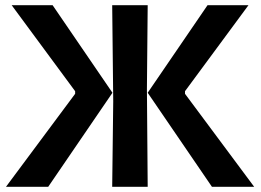

<svg xmlns="http://www.w3.org/2000/svg" viewBox="-20 -721 1008 741"><path d="M3 0 302 -402 270 -306V-423L301 -327L25 -701H183L414 -363L166 0ZM413 0 417 -330 413 -701H550L547 -378L550 0ZM961 0H798L550 -363L781 -701H939L663 -327L694 -423V-306L662 -402Z"/></svg>

Font: Ruda ExtraBold
Style: Regular
Weight: 800
Designer: Mariela Monsalve and Angelina Sanchez
Foundry: Mariela Monsalve and Angelina Sanchez
Version: Version 2.000